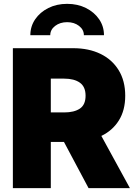

<svg xmlns="http://www.w3.org/2000/svg" viewBox="-20 -978 708 998"><path d="M46.9 0V-727.5H360.4Q441.4 -727.5 502.2 -698Q563 -668.5 596.9 -613Q630.9 -557.6 630.9 -480.5Q630.9 -404.8 597.9 -352.1Q564.9 -299.3 506.8 -271.5L655.3 0H440.4L312.5 -240.2H244.1V0ZM244.1 -393.6H313.5Q365.7 -393.6 395.3 -413.6Q424.8 -433.6 424.8 -480.5Q424.8 -526.9 395.3 -548.1Q365.7 -569.3 313.5 -569.3H244.1ZM329.1 -958Q383.8 -958 427 -936.3Q470.2 -914.6 495.4 -877.7Q520.5 -840.8 520.5 -794.9H416Q416 -823.7 390.9 -843.3Q365.7 -862.8 329.1 -862.8Q292 -862.8 266.6 -843.3Q241.2 -823.7 241.2 -794.9H137.7Q137.7 -840.8 162.8 -877.7Q188 -914.6 231.2 -936.3Q274.4 -958 329.1 -958Z"/></svg>

Font: Inter Black
Style: Regular
Weight: 900
Designer: Rasmus Andersson
Foundry: rsms
Version: Version 4.000;git-a52131595